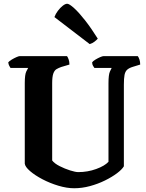

<svg xmlns="http://www.w3.org/2000/svg" viewBox="-20 -1003 780 1023"><path d="M375 0Q336 0 291 -13.5Q246 -27 206 -48Q166 -69 140 -91.5Q114 -114 112 -131V-560Q112 -606 120 -622Q128 -638 130 -641H36Q34 -644 29.5 -652Q25 -660 24 -671Q30 -678 42.5 -685.5Q55 -693 67.5 -698.5Q80 -704 85 -704H337Q341 -699 345.5 -687Q350 -675 350 -659L306 -646Q292 -641 281 -634.5Q270 -628 264 -611Q258 -594 258 -560V-148Q270 -132 297.5 -118Q325 -104 353.5 -95Q382 -86 397 -86Q447 -86 492.5 -102.5Q538 -119 558 -141V-559Q558 -605 565.5 -621.5Q573 -638 575 -641H483Q480 -645 475.5 -652.5Q471 -660 471 -671Q476 -678 488.5 -685.5Q501 -693 513.5 -698.5Q526 -704 532 -704H714Q719 -698 723 -686Q727 -674 727 -659L688 -647Q668 -641 657.5 -631.5Q647 -622 643.5 -603.5Q640 -585 640 -552V-117Q630 -100 603.5 -80Q577 -60 539.5 -41.5Q502 -23 459.5 -11.5Q417 0 375 0ZM458 -768 270 -912Q276 -929 288.5 -945.5Q301 -962 314.5 -972.5Q328 -983 338 -983Q349 -983 374.5 -960Q400 -937 433 -895Q466 -853 501 -797Q495 -790 483.5 -781Q472 -772 458 -768Z"/></svg>

Font: Texturina 72pt ExtraBold
Style: Regular
Weight: 800
Designer: Guillermo Torres Carreño
Foundry: Omnibus-Type
Version: Version 1.002; ttfautohint (v1.8.3)